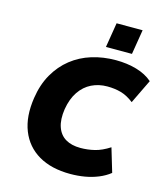

<svg xmlns="http://www.w3.org/2000/svg" viewBox="-134 -1033 1000 1148"><g transform="rotate(15 366.0 -459.0)"><path d="M409 12Q291 12 212 -34.5Q133 -81 99 -167Q65 -253 83 -371Q96 -457 133 -521.5Q170 -586 225 -629.5Q280 -673 349.5 -694.5Q419 -716 498 -716Q567 -716 626 -699Q685 -682 725 -647L653 -498Q613 -529 574 -540Q535 -551 489 -551Q436 -551 392 -529.5Q348 -508 318 -464Q288 -420 277 -354Q267 -288 282.5 -243Q298 -198 335 -176Q372 -154 427 -154Q472 -154 515 -164.5Q558 -175 606 -206L650 -59Q620 -35 581 -19Q542 -3 498.5 4.5Q455 12 409 12ZM419 -777 444 -930H605L580 -777Z"/></g></svg>

Font: Nunito Sans 6pt Black
Style: Italic
Weight: 900
Italic angle: -9°
Version: Version 3.101;gftools[0.9.27]